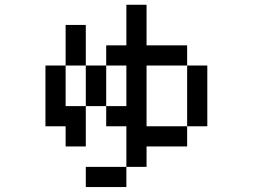

<svg xmlns="http://www.w3.org/2000/svg" viewBox="-20 -629 1040 790"><path d="M167 -109.4V-359.4H250V-526.4H333V-359.4H417V-442.4H500V-609.4H583V-442.4H750V-359.4H833V-109.4H750V-359.4H583V-109.4H750V-26.4H583V57.6H500V-109.4H417V-192.4H500V-359.4H417V-192.4H333V-359.4H250V-192.4H333V-26.4H250V-109.4ZM500 57.6V140.6H333V57.6Z"/></svg>

Font: KH Dot kagurazaka 12
Style: Regular
Weight: 400
Designer: Original version for X68000 by Keitarou Hiraki (http://hp.vector.co.jp/authors/VA000874/) / TrueType conversion by Homem
Version: Version 1.00.20150527